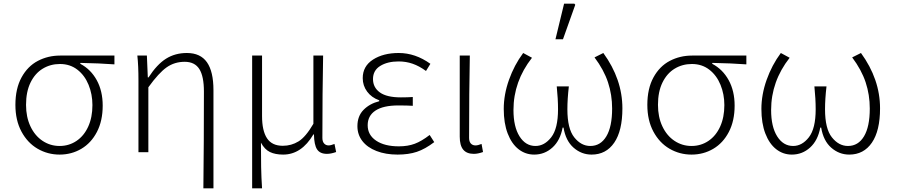

<svg xmlns="http://www.w3.org/2000/svg" viewBox="-20 -830 4891 1047"><path d="M64 -258Q64 -347 97.5 -408Q131 -469 186.5 -498Q242 -527 308 -527H604V-479Q524 -485 418 -487V-482Q475 -452 507.5 -393Q540 -334 540 -254Q540 -171 508.5 -110.5Q477 -50 423.5 -18.5Q370 13 305 13Q240 13 185 -19Q130 -51 97 -112.5Q64 -174 64 -258ZM484 -257Q484 -316 463 -367.5Q442 -419 402 -450Q362 -481 307 -481Q255 -481 213 -455.5Q171 -430 146.5 -380Q122 -330 122 -258Q122 -192 146 -141Q170 -90 212 -62Q254 -34 305 -34Q356 -34 397 -61.5Q438 -89 461 -139.5Q484 -190 484 -257Z M1092 -331Q1092 -414 1067 -453.5Q1042 -493 987 -493Q932 -493 889 -463Q846 -433 789 -354V0H735V-392Q735 -472 729 -527H781L786 -408H790Q836 -479 885.5 -510Q935 -541 999 -541Q1073 -541 1108.5 -490.5Q1144 -440 1144 -338V197H1089Q1092 -55 1092 -331Z M1355 -527H1409V-197Q1409 -117 1436 -76Q1463 -35 1522 -35Q1569 -35 1608 -59Q1647 -83 1689 -155V-527H1742Q1738 -326 1738 -78Q1738 -58 1747.5 -47.5Q1757 -37 1772 -37Q1784 -37 1804 -45L1813 -1Q1785 9 1763 9Q1725 9 1709 -15.5Q1693 -40 1692 -97H1689Q1624 13 1524 13Q1481 13 1452 -1Q1423 -15 1403 -52Q1403 24 1404 80Q1405 136 1409 197H1355Z M1929 -142Q1929 -197 1962.5 -231Q1996 -265 2048 -278V-283Q2006 -298 1982 -330.5Q1958 -363 1958 -404Q1958 -469 2014 -505Q2070 -541 2154 -541Q2245 -541 2327 -482L2303 -443Q2266 -470 2230 -482.5Q2194 -495 2154 -495Q2093 -495 2053.5 -470.5Q2014 -446 2014 -399Q2014 -353 2051.5 -326Q2089 -299 2166 -299Q2203 -299 2231 -301V-253Q2202 -255 2152 -255Q2070 -255 2027.5 -227Q1985 -199 1985 -147Q1985 -94 2031 -63Q2077 -32 2155 -32Q2204 -32 2241.5 -46Q2279 -60 2323 -94L2348 -55Q2298 -17 2253 -2Q2208 13 2148 13Q2083 13 2033 -6.5Q1983 -26 1956 -61Q1929 -96 1929 -142Z M2487 -85V-527H2542Q2538 -331 2538 -78Q2538 -58 2547.5 -47.5Q2557 -37 2573 -37Q2586 -37 2606 -45L2614 -1Q2586 9 2564 9Q2525 9 2506 -14Q2487 -37 2487 -85Z M2727 -236Q2727 -314 2755.5 -394.5Q2784 -475 2833 -541L2881 -515Q2780 -386 2780 -230Q2780 -139 2813 -86.5Q2846 -34 2900 -34Q2949 -34 2986 -81.5Q3023 -129 3023 -234Q3023 -290 3016 -359H3082Q3074 -290 3074 -234Q3074 -128 3111.5 -81Q3149 -34 3199 -34Q3255 -34 3286.5 -86.5Q3318 -139 3318 -238Q3318 -313 3295.5 -381Q3273 -449 3222 -517L3270 -541Q3374 -398 3374 -239Q3374 -117 3329.5 -52Q3285 13 3206 13Q3151 13 3108 -24.5Q3065 -62 3053 -134H3048Q3035 -64 2992.5 -25.5Q2950 13 2893 13Q2845 13 2807.5 -16.5Q2770 -46 2748.5 -102Q2727 -158 2727 -236ZM3056 -810H3112L3117 -804L3050 -616H3009Z M3510 -258Q3510 -347 3543.5 -408Q3577 -469 3632.5 -498Q3688 -527 3754 -527H4050V-479Q3970 -485 3864 -487V-482Q3921 -452 3953.5 -393Q3986 -334 3986 -254Q3986 -171 3954.5 -110.5Q3923 -50 3869.5 -18.5Q3816 13 3751 13Q3686 13 3631 -19Q3576 -51 3543 -112.5Q3510 -174 3510 -258ZM3930 -257Q3930 -316 3909 -367.5Q3888 -419 3848 -450Q3808 -481 3753 -481Q3701 -481 3659 -455.5Q3617 -430 3592.5 -380Q3568 -330 3568 -258Q3568 -192 3592 -141Q3616 -90 3658 -62Q3700 -34 3751 -34Q3802 -34 3843 -61.5Q3884 -89 3907 -139.5Q3930 -190 3930 -257Z M4132 -236Q4132 -314 4160.5 -394.5Q4189 -475 4238 -541L4286 -515Q4185 -386 4185 -230Q4185 -139 4218 -86.5Q4251 -34 4305 -34Q4354 -34 4391 -81.5Q4428 -129 4428 -234Q4428 -290 4421 -359H4487Q4479 -290 4479 -234Q4479 -128 4516.5 -81Q4554 -34 4604 -34Q4660 -34 4691.5 -86.5Q4723 -139 4723 -238Q4723 -313 4700.5 -381Q4678 -449 4627 -517L4675 -541Q4779 -398 4779 -239Q4779 -117 4734.5 -52Q4690 13 4611 13Q4556 13 4513 -24.5Q4470 -62 4458 -134H4453Q4440 -64 4397.5 -25.5Q4355 13 4298 13Q4250 13 4212.5 -16.5Q4175 -46 4153.5 -102Q4132 -158 4132 -236Z"/></svg>

Font: Nebula Sans Light
Style: Regular
Weight: 300
Designer: Paul D. Hunt for Adobe (as Source Sans)
Foundry: Nebula Entertainment & Broadcasting LLC
Version: Version 1.010